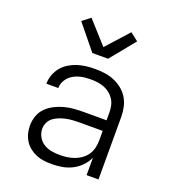

<svg xmlns="http://www.w3.org/2000/svg" viewBox="-140 -874 881 987"><g transform="rotate(20 300.0 -380.5)"><path d="M256 8Q235 8 213.5 5.5Q192 3 172 -5Q152 -13 134.5 -26.5Q117 -40 105.5 -58Q94 -76 88.5 -97Q83 -118 83 -140Q83 -167 92 -193Q101 -219 120 -238Q139 -257 163.5 -269.5Q188 -282 214 -289Q240 -296 267 -298Q294 -300 321 -300H444V-344Q444 -362 440 -380Q436 -398 426 -413.5Q416 -429 401.5 -440.5Q387 -452 370 -458.5Q353 -465 334.5 -467.5Q316 -470 298 -470Q282 -470 265.5 -468.5Q249 -467 233.5 -462.5Q218 -458 203.5 -450Q189 -442 178 -430Q167 -418 160.5 -403Q154 -388 154 -371H89Q89 -396 97.5 -419.5Q106 -443 121.5 -462Q137 -481 158 -494Q179 -507 202 -514.5Q225 -522 249.5 -525Q274 -528 298 -528Q325 -528 351.5 -524.5Q378 -521 402.5 -511Q427 -501 448 -484.5Q469 -468 483 -445.5Q497 -423 503 -396.5Q509 -370 509 -344V0H444V-95Q432 -69 412 -48.5Q392 -28 366.5 -15Q341 -2 313 3Q285 8 256 8ZM279 -50Q300 -50 320 -53Q340 -56 359 -63Q378 -70 395 -82.5Q412 -95 423 -111.5Q434 -128 439 -148.5Q444 -169 444 -189V-242H321Q302 -242 284 -241Q266 -240 248 -236.5Q230 -233 212.5 -226.5Q195 -220 180 -209.5Q165 -199 156.5 -182Q148 -165 148 -147Q148 -124 159.5 -103Q171 -82 190.5 -70Q210 -58 233 -54Q256 -50 279 -50ZM257 -600 147 -735 191 -769 300 -648 409 -769 453 -735 343 -600Z"/></g></svg>

Font: Iosevka Aile Light
Style: Regular
Weight: 300
Designer: Belleve Invis
Foundry: Belleve Invis
Version: Version 27.3.5; ttfautohint (v1.8.4)